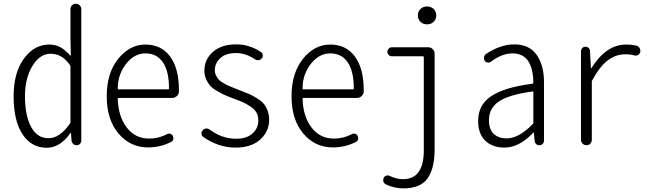

<svg xmlns="http://www.w3.org/2000/svg" viewBox="-20 -786 3540 1039"><path d="M232.4 13.7Q150.4 13.7 102.1 -59.1Q53.7 -131.8 53.7 -265.6Q53.7 -392.6 109.4 -468.8Q165 -544.9 246.1 -544.9Q280.3 -544.9 305.7 -531.2Q331.1 -517.6 360.4 -485.4Q360.4 -484.4 361.8 -484.9Q363.3 -485.4 363.3 -486.3L361.3 -580.1V-736.3Q361.3 -749 369.6 -757.3Q377.9 -765.6 390.1 -765.6Q402.3 -765.6 411.1 -757.3Q419.9 -749 419.9 -736.3V-25.4Q419.9 -14.6 412.6 -7.3Q405.3 0 394.5 0Q383.8 0 376 -7.3Q368.2 -14.6 367.2 -25.4L364.3 -66.4Q364.3 -67.4 363.3 -67.4Q362.3 -67.4 361.3 -66.4Q305.7 13.7 232.4 13.7ZM242.2 -38.1Q303.7 -38.1 358.4 -117.2Q361.3 -121.1 361.3 -125V-426.8Q361.3 -430.7 358.4 -434.6Q333 -468.8 308.1 -481.9Q283.2 -495.1 252.9 -495.1Q196.3 -495.1 155.8 -429.7Q115.2 -364.3 115.2 -265.6Q115.2 -160.2 148.4 -99.1Q181.6 -38.1 242.2 -38.1Z M781.2 11.7Q684.6 11.7 621.1 -63.5Q557.6 -138.7 557.6 -265.6Q557.6 -390.6 619.6 -467.8Q681.6 -544.9 767.1 -544.9Q852.5 -544.9 900.4 -480.5Q948.2 -416 948.2 -298.8Q948.2 -293 948.2 -291Q948.2 -276.4 937 -266.1Q925.8 -255.9 911.1 -255.9H621.1Q617.2 -255.9 617.2 -252Q620.1 -155.3 666 -95.7Q711.9 -36.1 787.1 -36.1Q838.9 -36.1 882.8 -59.6Q891.6 -64.5 901.4 -62Q911.1 -59.6 915 -50.8Q919.9 -42 917.5 -31.7Q915 -21.5 905.3 -17.6Q847.7 11.7 781.2 11.7ZM617.2 -306.6Q617.2 -302.7 621.1 -302.7H890.6Q894.5 -302.7 894.5 -307.6Q894.5 -401.4 861.3 -449.2Q828.1 -497.1 767.6 -497.1Q710 -497.1 667 -446.3Q617.2 -386.7 617.2 -306.6Z M1254.9 12.7Q1163.1 12.7 1081.1 -43.9Q1070.3 -51.8 1070.3 -64.5Q1070.3 -73.2 1076.2 -80.1Q1083 -88.9 1094.2 -90.3Q1105.5 -91.8 1114.3 -85Q1181.6 -35.2 1256.8 -35.2Q1314.5 -35.2 1346.2 -63.5Q1377.9 -91.8 1377.9 -134.8Q1377.9 -158.2 1367.7 -176.8Q1357.4 -195.3 1336.4 -209Q1315.4 -222.7 1297.9 -231Q1280.3 -239.3 1251 -250Q1219.7 -261.7 1203.1 -268.6Q1186.5 -275.4 1160.6 -290Q1134.8 -304.7 1121.1 -318.4Q1107.4 -332 1096.7 -354.5Q1085.9 -377 1085.9 -403.3Q1085.9 -463.9 1131.8 -504.9Q1177.7 -545.9 1258.8 -545.9Q1329.1 -545.9 1391.6 -504.9Q1400.4 -499 1401.9 -488.8Q1403.3 -478.5 1396.5 -470.2Q1389.6 -461.9 1379.4 -460.4Q1369.1 -459 1360.4 -464.8Q1308.6 -499 1257.8 -499Q1202.1 -499 1172.4 -471.7Q1142.6 -444.3 1142.6 -406.2Q1142.6 -389.6 1149.9 -376Q1157.2 -362.3 1166 -353Q1174.8 -343.8 1192.9 -334Q1210.9 -324.2 1222.7 -319.3Q1234.4 -314.5 1258.8 -304.7Q1263.7 -302.7 1265.6 -301.8Q1270.5 -300.8 1279.3 -296.9Q1309.6 -285.2 1325.7 -278.3Q1341.8 -271.5 1366.7 -256.8Q1391.6 -242.2 1404.3 -228Q1417 -213.9 1426.8 -190.4Q1436.5 -167 1436.5 -138.7Q1436.5 -74.2 1388.2 -30.8Q1339.8 12.7 1254.9 12.7Z M1781.2 11.7Q1684.6 11.7 1621.1 -63.5Q1557.6 -138.7 1557.6 -265.6Q1557.6 -390.6 1619.6 -467.8Q1681.6 -544.9 1767.1 -544.9Q1852.5 -544.9 1900.4 -480.5Q1948.2 -416 1948.2 -298.8Q1948.2 -293 1948.2 -291Q1948.2 -276.4 1937 -266.1Q1925.8 -255.9 1911.1 -255.9H1621.1Q1617.2 -255.9 1617.2 -252Q1620.1 -155.3 1666 -95.7Q1711.9 -36.1 1787.1 -36.1Q1838.9 -36.1 1882.8 -59.6Q1891.6 -64.5 1901.4 -62Q1911.1 -59.6 1915 -50.8Q1919.9 -42 1917.5 -31.7Q1915 -21.5 1905.3 -17.6Q1847.7 11.7 1781.2 11.7ZM1617.2 -306.6Q1617.2 -302.7 1621.1 -302.7H1890.6Q1894.5 -302.7 1894.5 -307.6Q1894.5 -401.4 1861.3 -449.2Q1828.1 -497.1 1767.6 -497.1Q1710 -497.1 1667 -446.3Q1617.2 -386.7 1617.2 -306.6Z M2162.1 233.4Q2114.3 233.4 2068.4 211.9Q2058.6 207 2054.7 197.3Q2053.7 192.4 2053.7 188.5Q2053.7 182.6 2056.6 176.8Q2060.5 168 2070.3 164.6Q2080.1 161.1 2088.9 166Q2126 183.6 2161.1 183.6Q2273.4 183.6 2273.4 27.3V-476.6Q2273.4 -481.4 2268.6 -481.4H2100.6Q2090.8 -481.4 2083.5 -488.8Q2076.2 -496.1 2076.2 -505.9Q2076.2 -515.6 2083.5 -522.9Q2090.8 -530.3 2100.6 -530.3H2296.9Q2311.5 -530.3 2321.8 -520Q2332 -509.8 2332 -496.1V21.5Q2332 126 2293.5 179.7Q2254.9 233.4 2162.1 233.4ZM2241.2 -702.1Q2241.2 -723.6 2255.4 -737.3Q2269.5 -751 2291 -751Q2312.5 -751 2326.7 -737.3Q2340.8 -723.6 2340.8 -702.1Q2340.8 -681.6 2326.7 -668Q2312.5 -654.3 2291 -654.3Q2269.5 -654.3 2255.4 -668Q2241.2 -681.6 2241.2 -702.1Z M2709 12.7Q2645.5 12.7 2606.4 -24.4Q2567.4 -61.5 2567.4 -131.8Q2567.4 -218.8 2638.7 -266.1Q2710 -313.5 2861.3 -333Q2866.2 -334 2866.2 -338.9Q2866.2 -370.1 2860.8 -397Q2855.5 -423.8 2843.3 -447.3Q2831.1 -470.7 2808.1 -483.9Q2785.2 -497.1 2753.9 -497.1Q2696.3 -497.1 2636.7 -452.1Q2628.9 -446.3 2618.7 -447.8Q2608.4 -449.2 2603.5 -457Q2597.7 -466.8 2599.6 -477.5Q2601.6 -488.3 2610.4 -494.1Q2688.5 -545.9 2762.7 -545.9Q2843.8 -545.9 2883.8 -489.7Q2923.8 -433.6 2923.8 -340.8V-24.4Q2923.8 -14.6 2916.5 -7.3Q2909.2 0 2899.4 0Q2888.7 0 2881.3 -6.8Q2874 -13.7 2873 -24.4L2869.1 -68.4Q2869.1 -69.3 2868.2 -69.3Q2867.2 -69.3 2866.2 -68.4Q2790 12.7 2709 12.7ZM2721.7 -37.1Q2788.1 -37.1 2863.3 -115.2Q2866.2 -118.2 2866.2 -122.1V-288.1Q2866.2 -291 2862.3 -291Q2862.3 -291 2861.3 -291Q2733.4 -273.4 2679.7 -236.8Q2626 -200.2 2626 -136.7Q2626 -85 2652.3 -61Q2678.7 -37.1 2721.7 -37.1Z M3124 -29.3V-508.8Q3124 -518.6 3130.9 -525.9Q3137.7 -533.2 3147.9 -533.2Q3158.2 -533.2 3165.5 -526.4Q3172.9 -519.5 3172.9 -508.8L3177.7 -418Q3177.7 -417 3178.7 -417Q3179.7 -417 3180.7 -418Q3260.7 -544.9 3367.2 -544.9Q3402.3 -544.9 3426.8 -538.1Q3437.5 -534.2 3442.4 -523.4Q3445.3 -517.6 3445.3 -510.7Q3445.3 -506.8 3444.3 -502Q3440.4 -492.2 3431.2 -487.8Q3421.9 -483.4 3411.1 -486.3Q3393.6 -492.2 3363.3 -492.2Q3312.5 -492.2 3269 -459.5Q3225.6 -426.8 3185.5 -352.5Q3182.6 -348.6 3182.6 -344.7V-29.3Q3182.6 -17.6 3174.3 -8.8Q3166 0 3153.8 0Q3141.6 0 3132.8 -8.8Q3124 -17.6 3124 -29.3Z"/></svg>

Font: Gen Jyuu Gothic L Monospace Light
Style: Regular
Weight: 300
Designer: [Source Han Sans]
Ryoko NISHIZUKA  (kana & ideographs); Paul D. Hunt (Latin, Greek & Cyrillic); Wenlong ZHANG  (bopomofo
Version: Version 1.002.20150607